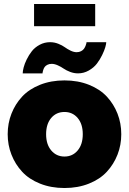

<svg xmlns="http://www.w3.org/2000/svg" viewBox="-20 -944 654 974"><path d="M152.8 -811V-923.8H462.9V-811ZM242.2 -620.1Q229.5 -620.1 220.2 -615.2Q210.9 -610.4 206.5 -604Q202.1 -597.7 199.5 -589.6Q196.8 -581.5 196.3 -577.6Q195.8 -573.7 195.8 -571.8H95.2Q95.2 -583.5 99.9 -601.8Q104.5 -620.1 115.5 -642.6Q126.5 -665 141.6 -684.3Q156.7 -703.6 181.2 -716.8Q205.6 -730 233.9 -730Q255.9 -730 275.9 -721.9Q295.9 -713.9 308.6 -704.6Q321.3 -695.3 337.6 -687.3Q354 -679.2 369.1 -679.2Q381.3 -679.2 391.1 -684.3Q400.9 -689.5 405.8 -696.3Q410.6 -703.1 413.8 -710.9Q417 -718.8 418 -723.4Q418.9 -728 418.9 -730H519Q519 -721.7 514.2 -704.6Q509.3 -687.5 498 -664.3Q486.8 -641.1 471.2 -620.8Q455.6 -600.6 430.2 -586.2Q404.8 -571.8 376 -571.8Q355.5 -571.8 335.7 -579.3Q315.9 -586.9 303 -595.9Q290 -605 273.4 -612.5Q256.8 -620.1 242.2 -620.1ZM19 -263.2Q19 -318.4 38.1 -367.2Q57.1 -416 92.3 -453.9Q127.4 -491.7 183.1 -513.9Q238.8 -536.1 307.1 -536.1Q375.5 -536.1 431.2 -513.9Q486.8 -491.7 522 -453.9Q557.1 -416 576.2 -367.2Q595.2 -318.4 595.2 -263.2Q595.2 -208.5 576.2 -159.7Q557.1 -110.8 522 -72.8Q486.8 -34.7 431.2 -12.5Q375.5 9.8 307.1 9.8Q238.8 9.8 183.1 -12.5Q127.4 -34.7 92.3 -72.8Q57.1 -110.8 38.1 -159.7Q19 -208.5 19 -263.2ZM307.1 -376Q265.6 -376 239.7 -345.5Q213.9 -314.9 213.9 -263.2Q213.9 -211.4 240 -180.7Q266.1 -149.9 307.1 -149.9Q348.1 -149.9 374 -180.7Q399.9 -211.4 399.9 -263.2Q399.9 -314.9 374 -345.5Q348.1 -376 307.1 -376Z"/></svg>

Font: Rawline Black
Style: Regular
Weight: 900
Designer: Matt McInerney, Pablo Impallari, Rodrigo Fuenzalida
Foundry: Matt McInerney, Pablo Impallari, Rodrigo Fuenzalida
Version: Version 4.020;PS 004.020;hotconv 1.0.88;makeotf.lib2.5.64775